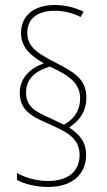

<svg xmlns="http://www.w3.org/2000/svg" viewBox="-20 -780 426 767"><path d="M59 -409C59 -341 106 -315 164 -290C234 -258 298 -235 298 -161C298 -99 256 -57 172 -57C126 -57 80 -70 48 -89V-61C75 -46 123 -33 172 -33C271 -33 324 -86 324 -161C324 -213 298 -243 256 -271C294 -295 325 -332 325 -390C325 -468 270 -494 200 -531C137 -564 89 -589 89 -649C89 -708 133 -737 199 -737C241 -737 280 -724 302 -712L314 -733C285 -748 244 -760 199 -760C111 -760 64 -713 64 -649C64 -589 104 -557 155 -527C104 -509 59 -471 59 -409ZM84 -410C84 -471 130 -499 179 -514C261 -477 300 -445 300 -387C300 -333 268 -298 235 -282L178 -309C121 -334 84 -355 84 -410Z"/></svg>

Font: Noto Sans Arabic UI Cn Th
Style: Regular
Weight: 100
Width: 3
Designer: Monotype Design Team, Nadine Chahine and Nizar Qandah
Foundry: Monotype Imaging Inc.
Version: Version 2.010